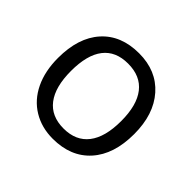

<svg xmlns="http://www.w3.org/2000/svg" viewBox="-136 -706 876 876"><g transform="rotate(45 302.0 -267.5)"><path d="M547.9 -268.1Q547.9 -137.2 481.9 -63.7Q416 9.8 299.8 9.8Q228 9.8 172.4 -23.9Q116.7 -57.6 86.4 -120.6Q56.2 -183.6 56.2 -268.1Q56.2 -398.9 121.6 -471.9Q187 -544.9 303.2 -544.9Q415.5 -544.9 481.7 -470.2Q547.9 -395.5 547.9 -268.1ZM140.1 -268.1Q140.1 -165.5 181.2 -111.8Q222.2 -58.1 301.8 -58.1Q381.3 -58.1 422.6 -111.6Q463.9 -165 463.9 -268.1Q463.9 -370.1 422.6 -423.1Q381.3 -476.1 300.8 -476.1Q221.2 -476.1 180.7 -423.8Q140.1 -371.6 140.1 -268.1Z"/></g></svg>

Font: f08745844
Style: Regular
Weight: 400
Foundry: Ascender Corporation
Version: Version 1.10